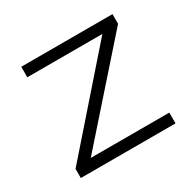

<svg xmlns="http://www.w3.org/2000/svg" viewBox="-100 -512 624 618"><g transform="rotate(-30 211.5 -203.0)"><path d="M387 0V-40H95L387 -370V-406H48V-367H327L35 -34V0Z"/></g></svg>

Font: OSH Darker Grotesque
Style: Regular
Weight: 400
Designer: Gabriel Lam
Foundry: TypeRant
Version: Version 1.000;Glyphs 3.1.1 (3148)